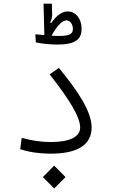

<svg xmlns="http://www.w3.org/2000/svg" viewBox="-20 -844 626 1057"><path d="M258.8 2C416.5 2 484.4 -53.2 484.4 -142.1C484.4 -230.5 408.7 -342.8 304.2 -470.2L253.4 -434.6C353 -307.6 421.4 -203.6 421.4 -142.1C421.4 -90.8 363.3 -62 259.8 -62C206.1 -62 152.8 -70.3 99.6 -85L91.3 -22.9C139.6 -5.9 201.7 2 258.8 2ZM295.9 -598.6C389.6 -598.6 429.2 -624 429.2 -685.1C429.2 -741.7 396.5 -781.2 352.1 -781.2C320.8 -781.2 290.5 -757.8 261.7 -717.3L256.3 -720.2C264.6 -735.8 267.6 -752 267.1 -766.6L265.6 -823.7H219.7L224.1 -653.3C223.6 -652.3 223.1 -651.4 222.7 -650.9C204.1 -652.3 186.5 -654.3 174.8 -655.3L177.2 -610.4C207.5 -604.5 251 -598.6 295.9 -598.6ZM278.3 193.4 340.8 130.9 278.3 67.9 215.8 130.9ZM263.7 -647.5C293.5 -701.7 322.3 -731.9 345.7 -731.9C366.2 -731.9 381.3 -710.4 381.3 -684.1C381.3 -655.8 361.3 -646 300.3 -646C291 -646 277.8 -646.5 263.7 -647.5Z"/></svg>

Font: Cascadia Code PL Light
Style: Regular
Weight: 300
Monospace: yes
Designer: Aaron Bell
Foundry: Saja Typeworks
Version: Version 2404.023